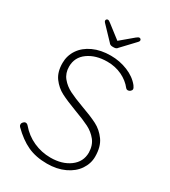

<svg xmlns="http://www.w3.org/2000/svg" viewBox="-213 -986 976 1101"><g transform="rotate(30 275.0 -435.5)"><path d="M41 -95Q35 -101 35 -110Q35 -118 42 -125.5Q49 -133 57 -133Q66 -133 74 -124Q113 -78 166.5 -54Q220 -30 279 -30Q356 -30 406 -67Q456 -104 456 -165Q455 -213 430 -244Q405 -275 368.5 -293.5Q332 -312 269 -335Q200 -361 161.5 -381Q123 -401 95.5 -438Q68 -475 68 -535Q68 -584 95 -624Q122 -664 172 -687Q222 -710 288 -710Q347 -710 400 -688.5Q453 -667 484 -628Q494 -614 494 -607Q494 -599 486.5 -592.5Q479 -586 470 -586Q462 -586 457 -592Q429 -628 385 -649Q341 -670 288 -670Q212 -670 161.5 -634Q111 -598 111 -536Q111 -493 135.5 -463Q160 -433 197 -414.5Q234 -396 289 -376Q359 -351 400 -330Q441 -309 470 -269Q499 -229 499 -163Q499 -117 472 -77Q445 -37 394.5 -13.5Q344 10 279 10Q205 10 150 -15.5Q95 -41 41 -95ZM390 -869Q390 -863 384 -857L303 -771Q295 -759 279 -759H269Q253 -759 245 -771L164 -856Q158 -862 158 -868Q158 -873 161.5 -876.5Q165 -880 170 -880Q177 -880 189 -870L277 -802L359 -871Q371 -881 378 -881Q383 -881 386.5 -877.5Q390 -874 390 -869Z"/></g></svg>

Font: Quicksand Light
Style: Regular
Weight: 300
Designer: Andrew Paglinawan
Foundry: Andrew Paglinawan
Version: Version 3.000